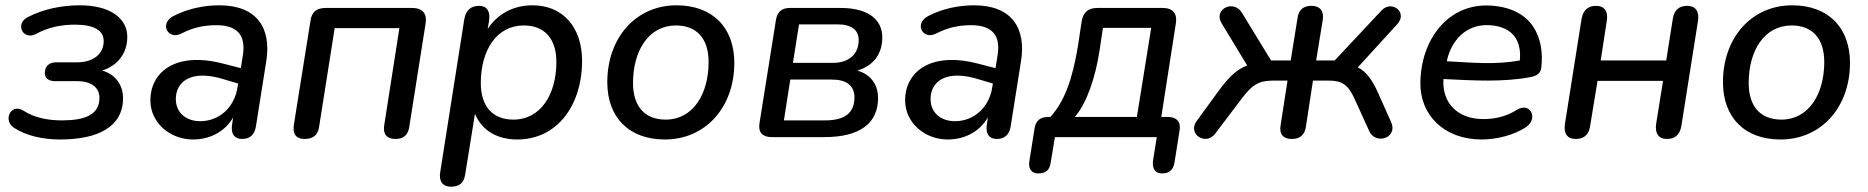

<svg xmlns="http://www.w3.org/2000/svg" viewBox="-20 -517 7044 724"><path d="M206 9C350 9 444 -39 444 -147C444 -197 415 -237 365 -251C422 -269 460 -314 460 -378C460 -449 394 -497 281 -497C211 -497 142 -482 86 -453C35 -429 65 -363 116 -389C163 -415 213 -424 263 -424C337 -424 371 -401 371 -362C371 -312 330 -282 271 -282H191C165 -282 149 -267 149 -241C149 -223 163 -211 187 -211H270C326 -211 355 -186 355 -148C355 -84 300 -63 213 -63C161 -63 109 -73 68 -100C20 -129 -10 -62 33 -35C77 -6 140 9 206 9Z M708 9C767 9 826 -17 859 -74L855 -46C850 -11 865 7 893 7C922 7 940 -9 945 -40L984 -286C1004 -410 950 -497 807 -497C751 -497 690 -485 637 -458C578 -430 613 -365 663 -390C707 -413 749 -422 796 -422C877 -422 907 -382 896 -310L888 -260L822 -277C637 -325 547 -241 547 -139C547 -54 621 9 708 9ZM643 -144C643 -205 696 -260 831 -216L878 -202L876 -190C864 -109 804 -60 735 -60C685 -60 643 -89 643 -144Z M1129 7C1160 7 1178 -7 1183 -37L1242 -411H1486L1429 -46C1423 -12 1438 7 1471 7C1501 7 1518 -7 1523 -37L1585 -429C1591 -466 1572 -487 1535 -487H1209C1176 -487 1156 -474 1151 -440L1088 -46C1083 -12 1096 7 1129 7Z M1680 187C1712 187 1729 173 1734 142L1771 -88C1798 -22 1859 9 1930 9C2085 9 2175 -125 2175 -287C2175 -416 2101 -497 1988 -497C1915 -497 1856 -464 1819 -408L1824 -438C1830 -474 1816 -495 1787 -495C1755 -495 1737 -478 1731 -446L1640 132C1634 167 1650 187 1680 187ZM1916 -66C1839 -66 1793 -114 1793 -204C1793 -325 1851 -421 1955 -421C2032 -421 2078 -373 2078 -283C2078 -163 2020 -66 1916 -66Z M2487 9C2640 9 2749 -112 2749 -280C2749 -413 2667 -497 2531 -497C2378 -497 2270 -375 2270 -207C2270 -74 2352 9 2487 9ZM2490 -66C2413 -66 2367 -114 2367 -204C2367 -325 2425 -421 2529 -421C2606 -421 2652 -373 2652 -283C2652 -163 2594 -66 2490 -66Z M2889 0H3089C3225 0 3291 -54 3291 -147C3291 -201 3261 -237 3213 -251C3271 -268 3307 -311 3307 -376C3307 -441 3257 -487 3150 -487H2958C2928 -487 2911 -472 2906 -442L2844 -53C2838 -19 2855 0 2889 0ZM3091 -63H2936L2960 -217H3117C3172 -217 3202 -194 3202 -150C3202 -93 3168 -63 3091 -63ZM3121 -280H2970L2993 -425H3140C3190 -425 3218 -404 3218 -366C3218 -311 3179 -280 3121 -280Z M3554 9C3613 9 3672 -17 3705 -74L3701 -46C3696 -11 3711 7 3739 7C3768 7 3786 -9 3791 -40L3830 -286C3850 -410 3796 -497 3653 -497C3597 -497 3536 -485 3483 -458C3424 -430 3459 -365 3509 -390C3553 -413 3595 -422 3642 -422C3723 -422 3753 -382 3742 -310L3734 -260L3668 -277C3483 -325 3393 -241 3393 -139C3393 -54 3467 9 3554 9ZM3489 -144C3489 -205 3542 -260 3677 -216L3724 -202L3722 -190C3710 -109 3650 -60 3581 -60C3531 -60 3489 -89 3489 -144Z M3895 137C3923 137 3938 125 3942 96L3958 0H4342L4328 88C4324 119 4335 137 4362 137C4389 137 4404 124 4409 95L4428 -25C4434 -57 4417 -76 4384 -76H4359L4414 -429C4420 -466 4402 -487 4365 -487H4117C4084 -487 4065 -471 4059 -438L4045 -345C4024 -217 3994 -135 3941 -76H3932C3903 -76 3885 -62 3881 -32L3862 88C3856 119 3869 137 3895 137ZM4033 -76C4078 -128 4110 -223 4126 -325L4139 -412H4321L4267 -76Z M4851 7C4881 7 4899 -7 4904 -37L4931 -213H4992C5038 -213 5063 -199 5087 -146L5143 -23C5167 31 5252 3 5226 -56L5175 -170C5154 -216 5132 -247 5100 -263L5249 -426C5290 -471 5227 -519 5189 -477L5013 -289H4943L4968 -443C4973 -476 4957 -495 4925 -495C4895 -495 4877 -480 4873 -450L4847 -289H4773L4663 -469C4632 -520 4555 -483 4586 -430L4683 -270C4647 -257 4616 -230 4575 -174L4492 -60C4457 -12 4527 35 4563 -14L4663 -146C4702 -198 4728 -213 4780 -213H4835L4809 -45C4803 -11 4819 7 4851 7Z M5567 9C5622 9 5690 -7 5736 -39C5781 -70 5751 -134 5700 -103C5661 -78 5618 -68 5573 -68C5477 -68 5417 -128 5423 -219C5542 -213 5647 -207 5750 -226C5770 -230 5789 -237 5792 -262C5805 -376 5758 -487 5600 -496C5440 -505 5339 -368 5336 -208C5333 -84 5425 9 5567 9ZM5436 -286V-288C5452 -362 5507 -428 5598 -422C5687 -416 5718 -361 5711 -289C5618 -272 5531 -281 5436 -286Z M5922 7C5952 7 5971 -8 5976 -41L6004 -212H6251L6225 -50C6220 -14 6234 7 6266 7C6295 7 6314 -8 6320 -41L6383 -439C6388 -474 6374 -495 6342 -495C6312 -495 6293 -479 6288 -447L6263 -289H6016L6039 -439C6045 -474 6030 -495 5998 -495C5969 -495 5950 -479 5944 -447L5881 -49C5876 -13 5890 7 5922 7Z M6694 9C6847 9 6956 -112 6956 -280C6956 -413 6874 -497 6738 -497C6585 -497 6477 -375 6477 -207C6477 -74 6559 9 6694 9ZM6697 -66C6620 -66 6574 -114 6574 -204C6574 -325 6632 -421 6736 -421C6813 -421 6859 -373 6859 -283C6859 -163 6801 -66 6697 -66Z"/></svg>

Font: SN Pro Medium
Style: Italic
Weight: 400
Italic angle: -9°
Designer: Tobias Whetton
Foundry: Supernotes
Version: Version 1.001;Glyphs 3.2 (3249)